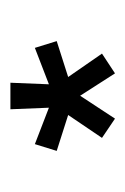

<svg xmlns="http://www.w3.org/2000/svg" viewBox="44 -798 241 369"><g transform="rotate(-90 164.5 -613.5)"><path d="M84 -538 128 -603 59 -625 72 -667 142 -640 139 -714H190L187 -640L257 -667L270 -625L201 -603L246 -538L208 -513L165 -580L121 -513Z"/></g></svg>

Font: IngvarSans
Style: Regular
Weight: 500
Version: Version 3.000